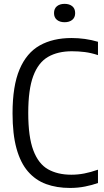

<svg xmlns="http://www.w3.org/2000/svg" viewBox="-20 -942 527 972"><path d="M334.5 9.5Q267 9.5 213.2 -10.2Q159.5 -30 121.5 -74Q83.5 -118 63.5 -190.5Q43.5 -263 43.5 -368.5Q43.5 -507 79 -590.8Q114.5 -674.5 181.2 -712Q248 -749.5 342.5 -749.5Q376 -749.5 410 -744.8Q444 -740 476 -730.5V-663Q441 -674.5 409.2 -678.5Q377.5 -682.5 344 -682.5Q272.5 -682.5 223.2 -654Q174 -625.5 148.5 -557.5Q123 -489.5 123 -370.5Q123 -249 148.8 -180.8Q174.5 -112.5 223.2 -85Q272 -57.5 341 -57.5Q374.5 -57.5 406.8 -63.8Q439 -70 476 -83V-15.5Q447 -5 410.8 2.2Q374.5 9.5 334.5 9.5ZM307 -829.5Q283 -829.5 268.2 -841.5Q253.5 -853.5 253.5 -875.5Q253.5 -898.5 268.2 -910.5Q283 -922.5 307 -922.5Q331 -922.5 345.8 -910.5Q360.5 -898.5 360.5 -875.5Q360.5 -853.5 345.8 -841.5Q331 -829.5 307 -829.5Z"/></svg>

Font: Encode Sans SC Condensed
Style: Regular
Weight: 400
Width: 3
Designer: Multiple Designers
Foundry: Impallari Type
Version: Version 3.002